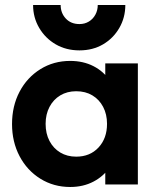

<svg xmlns="http://www.w3.org/2000/svg" viewBox="-20 -736 628 766"><path d="M260 10Q194 10 141 -23Q88 -56 58 -113Q28 -170 28 -241Q28 -313 58 -370Q88 -427 141 -460Q194 -493 260 -493Q312 -493 353 -472Q394 -451 418.5 -413.5Q443 -376 445 -329V-155Q443 -107 418.5 -70Q394 -33 353 -11.5Q312 10 260 10ZM284 -111Q339 -111 373 -147.5Q407 -184 407 -242Q407 -280 391.5 -309.5Q376 -339 348.5 -355.5Q321 -372 284 -372Q248 -372 220.5 -355.5Q193 -339 177.5 -309.5Q162 -280 162 -242Q162 -203 177.5 -173.5Q193 -144 220.5 -127.5Q248 -111 284 -111ZM400 0V-130L421 -248L400 -364V-483H530V0ZM480 -716Q480 -666 456 -624.5Q432 -583 391 -559Q350 -535 297 -535Q244 -535 202.5 -559Q161 -583 136.5 -624.5Q112 -666 112 -716H222Q222 -684 242.5 -662Q263 -640 297 -640Q318 -640 334.5 -650Q351 -660 360.5 -677.5Q370 -695 370 -716Z"/></svg>

Font: Outfit SemiBold
Style: Regular
Weight: 600
Designer: Rodrigo Fuenzalida
Foundry: fragTYPE
Version: Version 1.100;gftools[0.9.27]